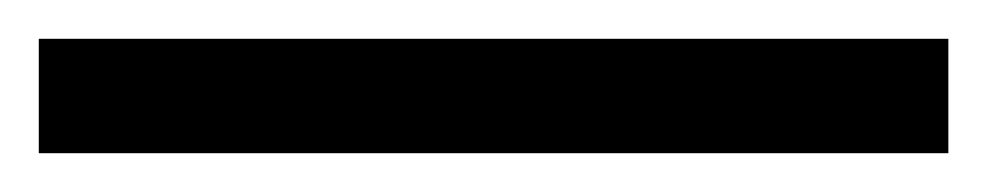

<svg xmlns="http://www.w3.org/2000/svg" viewBox="-25 -839 509 99"><path d="M-5 -760V-819H464V-760Z"/></svg>

Font: Noto Serif Khojki
Style: Regular
Weight: 400
Designer: Juan Bruce
Version: Version 2.002